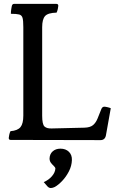

<svg xmlns="http://www.w3.org/2000/svg" viewBox="-20 -800 610 988"><path d="M497 -79 35 -80Q25 -80 25 -90Q25 -94 27.5 -106Q30 -118 34 -125Q71 -128 85.5 -146Q100 -164 100 -205V-660Q100 -694 96 -708Q92 -722 78.5 -725.5Q65 -729 36 -729Q36 -742 38 -753.5Q40 -765 41 -770Q44 -780 52 -780H270Q280 -780 280 -770Q280 -766 277.5 -754Q275 -742 271 -735Q227 -734 212 -717.5Q197 -701 197 -660V-205Q197 -160 209 -149Q221 -138 246 -139L415 -143Q444 -144 458.5 -156Q473 -168 482 -190L502 -240Q507 -251 517 -251Q522 -251 533 -248.5Q544 -246 550 -243L525 -103Q520 -79 497 -79ZM205 137Q231 126 247.5 106.5Q264 87 265 67Q265 64 262 60Q259 56 255 52Q248 46 241.5 37Q235 28 235 15Q236 -8 251.5 -21.5Q267 -35 291 -35Q318 -35 334.5 -19Q351 -3 350 24Q349 54 334.5 82Q320 110 300 131Q280 152 262 162Q252 167 242.5 167.5Q233 168 225 160Z"/></svg>

Font: Gowun Batang
Style: Bold
Weight: 700
Designer: Yanghee Ryu
Foundry: Yanghee Ryu
Version: Version 2.000